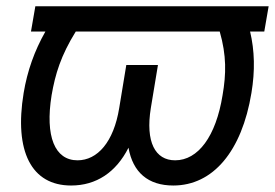

<svg xmlns="http://www.w3.org/2000/svg" viewBox="-20 -565 852 595"><path d="M812.5 -545.5H89.5L76 -467.3H120.7C87 -408 64.6 -345.2 53.3 -277C23.4 -95.9 77.4 9.9 200.3 9.9C278.4 9.9 339.5 -30.9 378.2 -107.2C391.7 -30.9 438.9 9.9 517 9.9C639.9 9.9 729.4 -95.9 759.2 -277C770.6 -345.2 769.2 -408 755 -467.3H799ZM139.9 -269.9C151.3 -335.9 168.7 -392.8 214.8 -467.3H660.9C682.2 -392.8 681.1 -335.9 669.7 -269.9C649.1 -142 593.8 -68.2 522.7 -68.2C460.9 -68.2 430.4 -125 447.4 -230.1L469.5 -363.6H371.4L349.4 -230.1C332.4 -125 282 -68.2 220.2 -68.2C149.9 -68.2 119.3 -142 139.9 -269.9Z"/></svg>

Font: Margiela Sans
Style: Italic
Weight: 400
Italic angle: -9.39999°
Designer: Stefan Endress, Andreas Faust
Version: Version 1.100;FEAKit 1.0